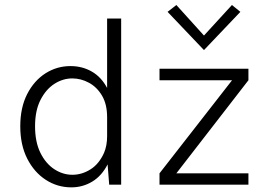

<svg xmlns="http://www.w3.org/2000/svg" viewBox="-20 -756 1086 786"><path d="M272 11Q215 11 167.5 -19.8Q120 -50.5 91.5 -106.5Q63 -162.5 63 -239Q63 -315.5 91.2 -370.8Q119.5 -426 166.2 -455.8Q213 -485.5 268.5 -485.5Q316.5 -485.5 355.5 -463.2Q394.5 -441 418.5 -396V-680H476V0H427L420.5 -83Q396.5 -36 357.5 -12.5Q318.5 11 272 11ZM276.5 -40.5Q315 -40.5 350.2 -62.5Q385.5 -84.5 406 -130.5Q418.5 -160 418.5 -198.5V-276Q418.5 -329 397.8 -364.2Q377 -399.5 344.2 -417.2Q311.5 -435 276 -435Q237.5 -435 202.8 -412.8Q168 -390.5 145.8 -347Q123.5 -303.5 123.5 -239Q123.5 -175 145.2 -130.8Q167 -86.5 202 -63.5Q237 -40.5 276.5 -40.5ZM997 0H633V-46.5L930 -427.5H633V-474.5H997V-427.5L702 -46.5H997ZM815 -551 666 -707.5 702 -735.5 815 -610.5 929.5 -735.5 964 -707.5Z"/></svg>

Font: Betina Sans Light
Style: Regular
Weight: 300
Designer: Jonathan Pinhorn (font) & Cristiano Sobral (main changes)
Version: Version 2.001;October 6, 2020;FontCreator 13.0.0.2681 64-bit